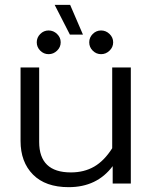

<svg xmlns="http://www.w3.org/2000/svg" viewBox="-20 -759 631 794"><path d="M206 -739H270L323 -616H269ZM132 -584Q132 -604 146.5 -618.5Q161 -633 181 -633Q201 -633 216 -618.5Q231 -604 231 -584Q231 -564 216 -549.5Q201 -535 181 -535Q161 -535 146.5 -549.5Q132 -564 132 -584ZM349 -584Q349 -604 363.5 -618.5Q378 -633 398 -633Q418 -633 433 -618.5Q448 -604 448 -584Q448 -564 433 -549.5Q418 -535 398 -535Q378 -535 363.5 -549.5Q349 -564 349 -584ZM65 -176V-480H142V-172Q142 -46 273 -46Q328 -46 369.5 -70Q411 -94 444 -146V-480H521V0H446V-72Q381 15 264 15Q168 15 116.5 -37Q65 -89 65 -176Z"/></svg>

Font: Prompt Light
Style: Regular
Weight: 300
Designer: Katatrad Team
Foundry: CadsonDemak
Version: Version 1.001